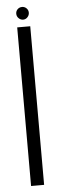

<svg xmlns="http://www.w3.org/2000/svg" viewBox="-54 -787 267 814"><g transform="rotate(-5 79.0 -380.0)"><path d="M44.5 0H100V-675H44.5ZM72.5 -705.5Q83.5 -705.5 91.2 -713.8Q99 -722 99 -733Q99 -744 91.2 -751.8Q83.5 -759.5 72.5 -759.5Q61 -759.5 53.2 -751.8Q45.5 -744 45.5 -733Q45.5 -721.5 53.8 -713.5Q62 -705.5 72.5 -705.5Z"/></g></svg>

Font: Anybody Condensed Light
Style: Regular
Weight: 300
Width: 3
Designer: Tyler Finck
Foundry: Etcetera Type Company
Version: Version 1.113;gftools[0.9.25]